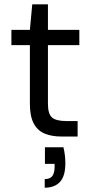

<svg xmlns="http://www.w3.org/2000/svg" viewBox="-20 -635 427 893"><path d="M265 0Q220 0 187 -14Q154 -28 136.5 -61.5Q119 -95 119 -152V-425H33V-496H119L130 -615H203V-496H349V-425H203V-152Q203 -105 222 -88.5Q241 -72 289 -72H341V0ZM188 238V198Q213 198 223.5 183.5Q234 169 234 141V127H189V50H275Q280 70 282 89Q284 108 284 124Q284 184 259 211Q234 238 188 238Z"/></svg>

Font: DM Sans 24pt
Style: Regular
Weight: 400
Designer: Colophon Foundry, Jonny Pinhorn
Foundry: Colophon Foundry
Version: Version 4.004;gftools[0.9.30]